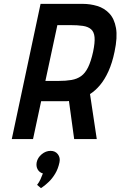

<svg xmlns="http://www.w3.org/2000/svg" viewBox="-20 -720 623 994"><path d="M172 237 192 254Q192 254 203.5 246Q215 238 232.5 221.5Q250 205 265.5 179.5Q281 154 288 120Q293 96 279.5 78.5Q266 61 242 61Q217 61 196 78.5Q175 96 170 120Q166 141 175 157Q184 173 202 178Q196 194 189.5 208.5Q183 223 172 237ZM408 -700H190L41 0H151L193 -196H300Q306 -196 312 -196Q318 -196 324 -196Q330 -196 337 -197L364 0H481L446 -233Q473 -250 497.5 -279Q522 -308 541.5 -351Q561 -394 573 -452Q589 -527 580.5 -575Q572 -623 546 -650.5Q520 -678 483.5 -689Q447 -700 408 -700ZM282 -301H215L277 -590H343Q382 -590 409 -586Q436 -582 451.5 -568.5Q467 -555 469.5 -527.5Q472 -500 462 -452Q451 -402 436 -371.5Q421 -341 400 -326Q379 -311 350 -306Q321 -301 282 -301Z"/></svg>

Font: Advent Pro
Style: Bold Italic
Weight: 700
Italic angle: -12°
Designer: VivaRado, Andreas Kalpakidis
Foundry: VivaRado, Andreas Kalpakidis
Version: Version 3.000